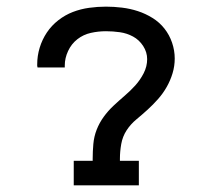

<svg xmlns="http://www.w3.org/2000/svg" viewBox="-20 -558 640 578"><path d="M202 0V-74H259V-80Q259 -102 261 -124.5Q263 -147 271 -167.5Q279 -188 292 -206Q305 -224 321.5 -239.5Q338 -255 355 -269.5Q372 -284 387 -300.5Q402 -317 412.5 -337.5Q423 -358 423 -380Q423 -401 411 -419.5Q399 -438 380.5 -448Q362 -458 341 -461Q320 -464 299 -464Q276 -464 253.5 -459Q231 -454 213 -440Q195 -426 185 -404.5Q175 -383 175 -361Q175 -359 175 -358Q175 -357 175 -355H93Q92 -358 92 -360Q92 -362 92 -364Q92 -390 99.5 -414.5Q107 -439 121 -460Q135 -481 155.5 -497Q176 -513 199.5 -522Q223 -531 248.5 -534.5Q274 -538 299 -538Q323 -538 347.5 -535Q372 -532 395 -524.5Q418 -517 439 -504Q460 -491 475 -472Q490 -453 498 -429.5Q506 -406 506 -382Q506 -359 499.5 -337.5Q493 -316 482 -296.5Q471 -277 456 -260Q441 -243 424.5 -228Q408 -213 390.5 -198.5Q373 -184 361 -165.5Q349 -147 345 -124.5Q341 -102 341 -80V-74H398V0Z"/></svg>

Font: Iosevka Slab Extended
Style: Regular
Weight: 400
Width: 7
Monospace: yes
Designer: Belleve Invis
Foundry: Belleve Invis
Version: Version 11.1.1; ttfautohint (v1.8.3)